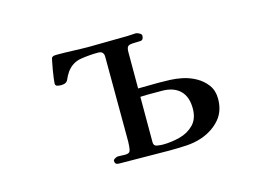

<svg xmlns="http://www.w3.org/2000/svg" viewBox="-73 -649 1146 798"><g transform="rotate(-15 500.0 -250.5)"><path d="M707 -141Q707 -192 679.5 -218.5Q652 -245 602 -245H562Q549 -245 536 -245Q523 -245 509 -244V-48Q509 -33 523 -30.5Q537 -28 548 -28Q585 -28 621.5 -37.5Q658 -47 682.5 -72Q707 -97 707 -141ZM819 -153Q819 -100 789.5 -65.5Q760 -31 712 -13Q678 -1 640.5 1Q603 3 568 3Q513 3 459 2Q405 1 351 1Q334 1 334 -15Q334 -20 342 -24.5Q350 -29 354 -29Q362 -29 370 -28.5Q378 -28 385 -28Q402 -28 406 -35.5Q410 -43 411 -58Q412 -68 412 -77.5Q412 -87 412 -97Q412 -183 411.5 -270Q411 -357 411 -443Q411 -467 387 -467Q350 -467 312 -461Q274 -455 250 -422Q240 -407 233.5 -391.5Q227 -376 204 -376Q196 -376 187.5 -378Q179 -380 179 -390Q179 -394 181 -410.5Q183 -427 186.5 -447Q190 -467 193 -481.5Q196 -496 197 -497Q202 -502 208 -502.5Q214 -503 221 -503Q256 -503 291 -501.5Q326 -500 361 -500Q402 -500 442 -501Q482 -502 522 -502Q531 -502 540.5 -503Q550 -504 559 -504Q564 -504 573.5 -499Q583 -494 583 -488Q583 -469 569.5 -468Q556 -467 542 -467Q523 -467 516 -461.5Q509 -456 509 -436V-280Q531 -280 552.5 -280.5Q574 -281 596 -281Q622 -281 646.5 -280Q671 -279 696 -274Q727 -268 755 -252.5Q783 -237 801 -212.5Q819 -188 819 -153Z"/></g></svg>

Font: Kaisei Decol
Style: Bold
Weight: 700
Designer: Font-Kai, 金井和夫
Foundry: KAZUO KANAI
Version: Version 5.003